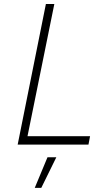

<svg xmlns="http://www.w3.org/2000/svg" viewBox="-20 -720 542 956"><path d="M420.5 0H68L208.5 -700H250.5L117 -42H428.5ZM185.5 215.5H153L216.5 63H260.5Z"/></svg>

Font: Argentum Sans ExtraLight
Style: Italic
Weight: 200
Italic angle: -11°
Designer: Julieta Ulanovsky (font), Cristiano Sobral (main changes and remaster)
Foundry: Julieta Ulanovsky (font), Cristiano Sobral (main changes and remaster)
Version: Version 2.007;June 15, 2022;FontCreator 14.0.0.2814 64-bit; 